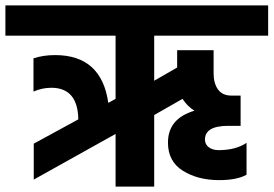

<svg xmlns="http://www.w3.org/2000/svg" viewBox="-50 -691 1013 711"><path d="M521 -559V-392L606 -441V-505H741V-420Q741 -382 757.5 -359.5Q774 -337 807 -337H841V-225H795Q709 -225 709 -174Q709 -156 723.5 -145.5Q738 -135 759 -135Q823 -135 863 -162V-44Q828 -24 761 -24Q683 -24 627.5 -58.5Q572 -93 572 -163Q572 -252 670 -281Q643 -298 626 -325L521 -265V0H378V-195L75 -26V-159L240 -249Q238 -366 140 -366Q107 -366 74 -352V-475Q110 -487 154 -487Q326 -487 351 -310L378 -325V-559H-30V-671H943V-559Z"/></svg>

Font: Hind Bold
Style: Regular
Weight: 700
Designer: Manushi Parikh, Satya Rajpurohit
Foundry: Indian Type Foundry
Version: Version 1.201;PS 1.0;hotconv 1.0.78;makeotf.lib2.5.61930; tt